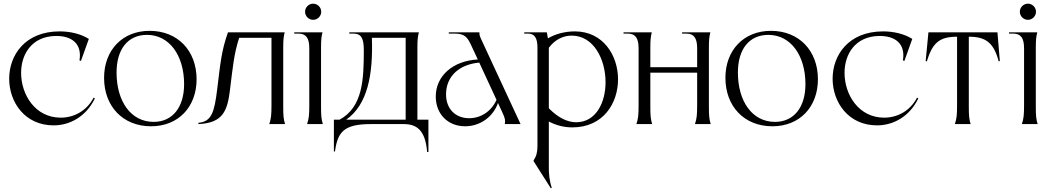

<svg xmlns="http://www.w3.org/2000/svg" viewBox="-20 -676 5723 1046"><path d="M272 7C359 7 448 -39 497 -140L490 -144C452 -71 382 -35 311 -35C171 -35 95 -161 95 -279C95 -382 154 -477 281 -480C371 -482 428 -438 413 -347L421 -344L464 -464C421 -491 364 -505 305 -505C117 -505 30 -376 30 -247C30 -120 115 7 272 7Z M803 12C952 12 1051 -94 1051 -244C1051 -399 949 -508 795 -508C646 -508 547 -402 547 -252C547 -97 649 12 803 12ZM817 -12C693 -12 615 -124 615 -281C615 -406 675 -486 781 -486C902 -486 983 -375 983 -217C983 -93 921 -12 817 -12Z M1447 0H1533C1525 -25 1523 -45 1523 -95V-416C1523 -460 1525 -476 1531 -500H1222C1186 -398 1181 -334 1163 -188C1148 -64 1132 -13 1061 -7V0C1195 -6 1219 -72 1233 -187C1249 -317 1255 -384 1283 -470H1459V-105C1459 -50 1457 -30 1447 0Z M1653 0H1739C1731 -25 1729 -45 1729 -95V-416C1729 -460 1731 -476 1737 -500H1583V-493H1606C1647 -493 1665 -469 1665 -413V-105C1665 -50 1663 -30 1653 0ZM1686 -568C1710 -568 1730 -588 1730 -612C1730 -636 1710 -656 1686 -656C1662 -656 1642 -636 1642 -612C1642 -588 1662 -568 1686 -568Z M2190 -24H1866C1983 -106 2013 -270 2006 -470H2190ZM1799 149H1805C1819 42 1855 0 2000 0H2179C2248 0 2297 30 2307 152H2314V-24H2254V-416C2254 -460 2256 -476 2262 -500H1883V-493H1906C1947 -493 1962 -468 1962 -404C1962 -244 1957 -93 1830 -24H1799Z M2730 0H2816L2602 -461C2593 -481 2591 -488 2592 -500H2425V-493H2457C2515 -493 2528 -470 2549 -425L2583 -352C2448 -345 2354 -263 2354 -150C2354 -55 2420 12 2514 12C2596 12 2667 -40 2693 -115L2717 -63C2732 -31 2734 -19 2730 0ZM2410 -162C2410 -259 2480 -325 2591 -335L2685 -132C2658 -71 2601 -32 2536 -32C2461 -32 2410 -83 2410 -162Z M2970 229V-14C3012 8 3055 18 3098 18C3266 18 3347 -113 3347 -244C3347 -374 3266 -505 3112 -505C3058 -505 3005 -491 2965 -467L2959 -500H2836V-493H2856C2892 -493 2908 -470 2908 -416V119C2908 155 2902 175 2887 198V202L2981 350L2986 347C2973 309 2969 267 2970 229ZM3279 -228C3279 -116 3226 -10 3119 -10C3073 -10 3022 -33 2970 -86V-416C3004 -461 3049 -482 3094 -482C3215 -482 3279 -352 3279 -228Z M3447 0H3533C3525 -25 3523 -45 3523 -95V-280H3778V-105C3778 -50 3776 -30 3766 0H3852C3844 -25 3842 -45 3842 -95V-416C3842 -460 3844 -476 3850 -500H3696V-493H3719C3760 -493 3778 -469 3778 -413V-310H3523V-416C3523 -460 3525 -476 3531 -500H3377V-493H3400C3441 -493 3459 -469 3459 -413V-105C3459 -50 3457 -30 3447 0Z M4188 12C4337 12 4436 -94 4436 -244C4436 -399 4334 -508 4180 -508C4031 -508 3932 -402 3932 -252C3932 -97 4034 12 4188 12ZM4202 -12C4078 -12 4000 -124 4000 -281C4000 -406 4060 -486 4166 -486C4287 -486 4368 -375 4368 -217C4368 -93 4306 -12 4202 -12Z M4758 7C4845 7 4934 -39 4983 -140L4976 -144C4938 -71 4868 -35 4797 -35C4657 -35 4581 -161 4581 -279C4581 -382 4640 -477 4767 -480C4857 -482 4914 -438 4899 -347L4907 -344L4950 -464C4907 -491 4850 -505 4791 -505C4603 -505 4516 -376 4516 -247C4516 -120 4601 7 4758 7Z M5182 0H5268C5260 -25 5258 -45 5258 -95V-476C5351 -476 5394 -443 5421 -341L5427 -344L5414 -500H5038L5023 -344L5029 -341C5060 -443 5098 -476 5194 -476V-105C5194 -50 5192 -30 5182 0Z M5547 0H5633C5625 -25 5623 -45 5623 -95V-416C5623 -460 5625 -476 5631 -500H5477V-493H5500C5541 -493 5559 -469 5559 -413V-105C5559 -50 5557 -30 5547 0ZM5580 -568C5604 -568 5624 -588 5624 -612C5624 -636 5604 -656 5580 -656C5556 -656 5536 -636 5536 -612C5536 -588 5556 -568 5580 -568Z"/></svg>

Font: Sinistre
Style: Regular
Weight: 400
Designer: Jules Durand
Foundry: Collletttivo
Version: Version 69.420;Glyphs 3.2 (3217)